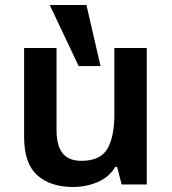

<svg xmlns="http://www.w3.org/2000/svg" viewBox="-20 -734 684 764"><path d="M564 -543V0H464L446 -70H439Q413 -28 367.5 -9Q322 10 271 10Q180 10 128 -37Q76 -84 76 -188V-543H205V-215Q205 -155 229 -124.5Q253 -94 304 -94Q379 -94 407 -141.5Q435 -189 435 -278V-543ZM293 -471 178 -714H324L380 -471Z"/></svg>

Font: Noto Sans Nag Mundari SemiBold
Style: Regular
Weight: 600
Version: Version 1.000